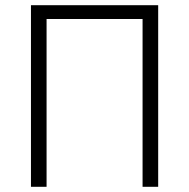

<svg xmlns="http://www.w3.org/2000/svg" viewBox="-20 -718 727 738"><path d="M99 0V-698H588V0H528V-645H159V0Z"/></svg>

Font: IBM Plex Sans Light
Style: Regular
Weight: 300
Designer: Mike Abbink, Paul van der Laan, Pieter van Rosmalen
Foundry: Bold Monday
Version: Version 3.201